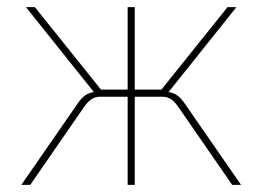

<svg xmlns="http://www.w3.org/2000/svg" viewBox="-20 -520 738 540"><path d="M339 -248V0H359V-248H436C454 -248 467 -240 481 -220L633 0H658L498 -231C485 -250 471 -259 454 -261L645 -500H620L434 -268H359V-500H339V-268H264L78 -500H53L244 -261C227 -259 213 -250 200 -231L40 0H65L217 -220C231 -240 244 -248 262 -248Z"/></svg>

Font: Perun Thin
Style: Regular
Weight: 100
Foundry: Copyright (c) Stefan Peev, Context Ltd, 2016
Version: Version 1.089